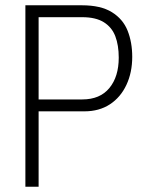

<svg xmlns="http://www.w3.org/2000/svg" viewBox="-20 -706 544 726"><path d="M76 0V-686H290Q361 -686 403 -660Q445 -634 462.5 -590Q480 -546 480 -491Q480 -432 458 -385Q436 -338 395.5 -311.5Q355 -285 299 -285H126V0ZM126 -330H291Q358 -330 393.5 -373Q429 -416 429 -488Q429 -535 416 -569Q403 -603 372.5 -622Q342 -641 291 -641H126Z"/></svg>

Font: Archivo Condensed Thin
Style: Regular
Weight: 250
Width: 3
Designer: Hector Gatti
Foundry: Omnibus-Type
Version: Version 2.001